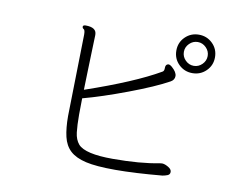

<svg xmlns="http://www.w3.org/2000/svg" viewBox="-76 -818 1152 905"><g transform="rotate(10 500.0 -365.0)"><path d="M899 -621Q899 -582 872 -555.5Q845 -529 806.5 -529Q768 -529 741 -555.5Q714 -582 714 -621Q714 -660 741 -686.5Q768 -713 806.5 -713Q845 -713 872 -686.5Q899 -660 899 -621ZM864 -621Q864 -644 847 -661Q830 -678 807 -678Q784 -678 767 -661Q750 -644 750 -621Q750 -598 767 -581Q784 -564 807 -564Q830 -564 847 -581Q864 -598 864 -621ZM316 -322 315 -244Q315 -193 319 -159Q323 -125 341 -104Q375 -66 507 -66Q639 -66 729 -84Q732 -85 739 -85H743Q755 -84 771 -74.5Q787 -65 787 -52.5Q787 -40 775.5 -35.5Q764 -31 752 -29Q620 -17 528 -17Q436 -17 386.5 -28.5Q337 -40 310.5 -64.5Q284 -89 274.5 -130Q265 -171 265 -229L273 -619Q273 -641 266.5 -644.5Q260 -648 260 -654V-657Q262 -663 273 -663Q325 -663 325 -628V-623Q325 -619 324 -594.5Q323 -570 322 -533Q321 -496 319.5 -451.5Q318 -407 317 -363Q547 -442 666 -511Q675 -515 675 -529V-531Q675 -547 687 -550H690Q697 -550 706 -542Q731 -520 731 -501.5Q731 -483 713 -473Q648 -437 527 -391.5Q406 -346 316 -322Z"/></g></svg>

Font: LXGW WenKai Lite Light
Style: Regular
Weight: 300
Designer: LXGW / Fontworks Inc.
Foundry: LXGW / Fontworks Inc.
Version: Version 1.511; March 25, 2025